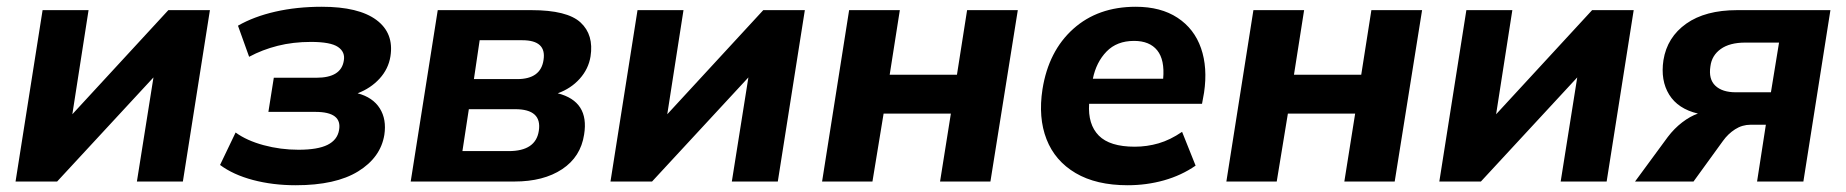

<svg xmlns="http://www.w3.org/2000/svg" viewBox="-20 -537 5460 568"><path d="M26 0 106 -507H242L194 -199L478 -507H601L521 0H385L434 -308L149 0Z M855 11Q787 11 728.5 -4.5Q670 -20 631 -49L677 -145Q710 -121 760 -107.5Q810 -94 863 -94Q920 -94 949 -108.5Q978 -123 983 -152Q993 -206 913 -206H774L790 -307H916Q989 -307 997 -357Q1002 -383 980 -398Q958 -413 900 -413Q847 -413 801.5 -401.5Q756 -390 717 -369L684 -461Q731 -488 794.5 -502.5Q858 -517 932 -517Q1041 -517 1093.5 -478Q1146 -439 1135 -370Q1129 -333 1103 -304.5Q1077 -276 1038 -261Q1083 -249 1103.5 -216.5Q1124 -184 1117 -138Q1106 -71 1039.5 -30Q973 11 855 11Z M1195 0 1275 -507H1552Q1658 -507 1697.5 -470.5Q1737 -434 1727 -370Q1721 -333 1695 -304Q1669 -275 1630 -261Q1724 -237 1708 -139Q1698 -73 1643 -36.5Q1588 0 1502 0ZM1382 -303H1510Q1580 -303 1588 -360Q1597 -418 1525 -418H1399ZM1348 -90H1485Q1565 -90 1574 -150Q1584 -214 1504 -214H1367Z M1786 0 1866 -507H2002L1954 -199L2238 -507H2361L2281 0H2145L2194 -308L1909 0Z M2412 0 2492 -507H2642L2612 -316H2811L2841 -507H2991L2910 0H2761L2793 -201H2594L2561 0Z M3316 11Q3223 11 3162 -25Q3101 -61 3076 -125Q3051 -189 3064 -273Q3082 -386 3155 -451.5Q3228 -517 3340 -517Q3414 -517 3463.5 -484.5Q3513 -452 3533 -394.5Q3553 -337 3542 -263L3536 -230H3202Q3198 -169 3230.5 -136Q3263 -103 3337 -103Q3373 -103 3407.5 -113Q3442 -123 3477 -147L3517 -47Q3475 -18 3423.5 -3.5Q3372 11 3316 11ZM3335 -416Q3284 -416 3253.5 -384.5Q3223 -353 3213 -304H3421Q3426 -360 3403.5 -388Q3381 -416 3335 -416Z M3608 0 3688 -507H3838L3808 -316H4007L4037 -507H4187L4106 0H3957L3989 -201H3790L3757 0Z M4238 0 4318 -507H4454L4406 -199L4690 -507H4813L4733 0H4597L4646 -308L4361 0Z M4817 0 4914 -132Q4933 -157 4956.5 -175Q4980 -193 5003 -201Q4944 -215 4918 -257Q4892 -299 4901 -359Q4912 -427 4968.5 -467Q5025 -507 5119 -507H5395L5315 0H5178L5204 -168H5159Q5134 -168 5113 -154.5Q5092 -141 5077 -120L4990 0ZM5115 -264H5219L5243 -411H5143Q5097 -411 5070.5 -392Q5044 -373 5040 -341Q5034 -303 5054.5 -283.5Q5075 -264 5115 -264Z"/></svg>

Font: Mulish ExtraBold
Style: Italic
Weight: 800
Italic angle: -9°
Designer: Vernon Adams
Foundry: Vernon Adams
Version: Version 3.603; ttfautohint (v1.8.3)